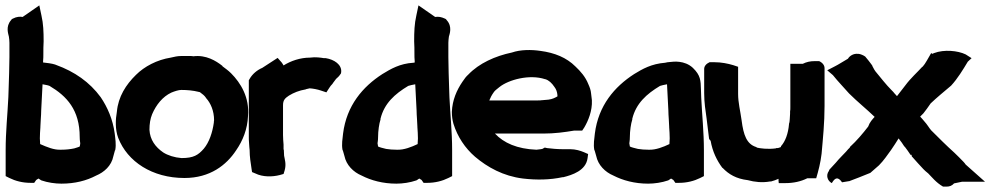

<svg xmlns="http://www.w3.org/2000/svg" viewBox="-20 -668 3678 713"><path d="M1 -14 15 -7C37 4 64 11 93 11H107L114 1L115 0L123 -5C124 -4 127 -2 129 -1L132 1L134 2C157 10 185 14 208 14C258 14 301 3 337 -16C366 -28 394 -52 401 -88C402 -93 405 -102 407 -110H408V-111C412 -132 408 -154 406 -172C399 -225 379 -270 354 -307C313 -363 257 -402 188 -427H187L186 -428C170 -433 155 -434 140 -436V-441C141 -450 141 -460 141 -467C141 -483 141 -499 142 -514V-515V-516C142 -549 141 -580 134 -610L126 -648L64 -605C55 -607 41 -606 28 -599L24 -597L21 -593C0 -569 11 -542 13 -532C14 -524 15 -518 15 -509V-456C15 -417 13 -375 12 -337L11 -307C8 -243 1 -179 1 -111ZM128 -154C128 -167 129 -181 130 -196V-197V-198C130 -212 133 -239 133 -258C135 -290 136 -320 138 -355C147 -353 157 -352 164 -349C228 -311 276 -260 276 -159C276 -146 278 -139 278 -136C278 -133 277 -128 276 -124C273 -122 265 -120 256 -117C242 -114 226 -112 206 -112H205C180 -111 154 -122 129 -133V-135Z M414 -253C409 -225 407 -188 419 -156C453 -68 545 -7 665 -7C760 -7 821 -55 857 -110C882 -146 899 -189 901 -237C907 -306 874 -360 838 -396C827 -407 815 -415 806 -422V-423L805 -424C782 -442 745 -465 698 -459C698 -459 693 -460 689 -460H653C639 -460 627 -457 614 -454C563 -446 516 -421 485 -390C448 -354 419 -309 414 -253ZM535 -186C535 -208 538 -227 545 -244C560 -279 584 -309 616 -324C628 -329 643 -334 653 -334C675 -334 697 -332 717 -327L720 -326H722C733 -318 739 -313 744 -306L745 -304L746 -303C762 -285 775 -257 775 -221C775 -221 774 -219 774 -212C769 -176 757 -140 737 -116C716 -92 699 -81 654 -81C628 -83 603 -91 586 -102C557 -122 537 -149 535 -186Z M904 -159C904 -151 904 -146 905 -135C905 -125 907 -115 907 -111C907 -85 911 -63 914 -42L916 -29L928 -24C956 -10 992 -11 1019 -18L1033 -22L1037 -35C1044 -59 1037 -77 1035 -90L1034 -112L1033 -113V-130V-131C1032 -143 1031 -156 1031 -167V-277C1031 -296 1038 -303 1053 -313C1071 -324 1091 -332 1115 -336L1117 -337L1130 -340C1144 -339 1159 -336 1171 -332L1192 -325L1203 -342C1206 -347 1210 -352 1215 -357L1216 -359L1228 -375C1234 -380 1240 -386 1243 -391L1246 -395L1247 -400C1250 -428 1221 -447 1190 -452H1188H1183C1171 -454 1152 -457 1131 -454C1095 -454 1060 -442 1033 -425C1032 -427 1029 -432 1026 -436L1011 -453L954 -416C935 -408 917 -393 907 -375L904 -370Z M1252 -110H1253C1255 -102 1257 -95 1259 -89C1266 -55 1292 -29 1323 -16C1358 2 1402 14 1452 14C1475 14 1503 10 1526 2L1528 1L1531 -1C1533 -2 1534 -3 1537 -5L1545 0C1546 0 1545 0 1546 1L1553 11H1567C1596 11 1623 4 1645 -7L1659 -14V-111C1659 -179 1652 -243 1649 -307L1648 -337C1647 -375 1645 -417 1645 -456V-509C1645 -518 1646 -522 1647 -532C1649 -540 1661 -569 1639 -593L1636 -597L1632 -599C1619 -605 1608 -607 1596 -605L1534 -648L1526 -610C1519 -580 1518 -549 1518 -516V-515V-514C1519 -499 1519 -483 1519 -467C1519 -459 1519 -452 1520 -441V-436C1520 -436 1518 -435 1515 -435C1465 -432 1431 -412 1400 -393C1327 -346 1267 -276 1254 -172C1252 -153 1248 -132 1252 -111ZM1382 -136C1382 -138 1384 -146 1384 -159C1384 -182 1388 -209 1393 -224V-225V-227C1407 -284 1446 -319 1496 -349C1502 -351 1511 -353 1522 -355C1524 -322 1525 -292 1527 -258C1527 -241 1530 -211 1530 -198V-197V-196C1531 -181 1532 -169 1532 -154L1531 -135V-133C1508 -122 1480 -111 1455 -112H1454C1439 -112 1426 -113 1414 -115C1402 -118 1389 -121 1384 -124C1383 -128 1383 -131 1382 -136Z M1658 -252C1658 -236 1660 -222 1664 -208C1679 -160 1707 -118 1744 -86C1790 -47 1849 -14 1922 -5C1973 1 2023 0 2069 -10H2071H2072C2104 -18 2156 -34 2162 -81L2164 -96L2148 -103C2136 -108 2118 -114 2097 -114H2068C2049 -114 2029 -116 2012 -118L2003 -120L1994 -115C1993 -115 1985 -113 1972 -112C1900 -115 1851 -137 1818 -172H1997C2040 -172 2076 -177 2112 -183H2142L2150 -195C2164 -219 2180 -256 2178 -296L2175 -321C2174 -333 2170 -344 2165 -355C2154 -383 2136 -403 2117 -421C2084 -454 2040 -472 1987 -479C1953 -484 1913 -484 1881 -473C1819 -460 1759 -433 1719 -391C1712 -385 1704 -375 1697 -364C1676 -333 1660 -297 1658 -253ZM1797 -295C1801 -305 1806 -315 1814 -326C1818 -332 1824 -336 1835 -345C1869 -372 1946 -393 2004 -374H2005C2018 -370 2029 -360 2039 -345C2046 -336 2049 -326 2050 -315V-310C2041 -305 2032 -300 2017 -298L1994 -296H1993C1988 -295 1983 -295 1976 -295Z M2187 -110H2188C2190 -102 2192 -95 2194 -89C2201 -55 2227 -29 2258 -16C2293 2 2337 14 2387 14C2410 14 2438 10 2461 2L2463 1L2466 -1C2468 -2 2469 -3 2472 -5L2480 0C2481 0 2480 0 2481 1L2488 11H2502C2531 11 2558 4 2580 -7L2594 -14V-110C2594 -177 2587 -242 2584 -306L2583 -335C2582 -369 2582 -388 2553 -416C2522 -445 2479 -439 2471 -438C2463 -438 2454 -436 2450 -435C2399 -431 2366 -412 2335 -393C2262 -346 2202 -276 2189 -172C2187 -153 2183 -132 2187 -111ZM2317 -136C2317 -138 2319 -146 2319 -159C2319 -182 2323 -209 2328 -224V-225V-227C2342 -284 2381 -319 2431 -349C2437 -351 2446 -353 2457 -355C2459 -322 2460 -292 2462 -258C2462 -241 2465 -211 2465 -198V-197V-196C2466 -181 2467 -169 2467 -154L2466 -135V-133C2443 -122 2415 -111 2390 -112H2389C2374 -112 2361 -113 2349 -115C2337 -118 2324 -121 2319 -124C2318 -128 2318 -131 2317 -136Z M2595 -322C2595 -287 2600 -256 2604 -228C2607 -206 2610 -177 2613 -154L2614 -151L2619 -145C2626 -105 2642 -72 2663 -44V-45L2664 -44C2686 -21 2714 -4 2757 1C2782 8 2811 11 2839 6H2841H2843C2854 3 2862 0 2871 -4C2871 -2 2871 7 2872 12H2879H2896C2927 12 2954 6 2978 -6H3005H3011C3019 -33 3027 -63 3031 -97C3036 -154 3042 -211 3042 -275V-415C3042 -425 3035 -435 3022 -441H3014H3005C2989 -441 2975 -438 2961 -431H2915V-270C2915 -263 2915 -259 2914 -254V-252V-246C2913 -234 2913 -218 2911 -211L2910 -209V-207C2907 -171 2896 -143 2881 -126L2880 -125V-122C2872 -119 2871 -118 2863 -118H2862L2861 -117C2831 -113 2802 -117 2790 -120L2789 -122H2788C2753 -133 2741 -166 2734 -221C2729 -257 2721 -287 2721 -319V-420L2703 -426C2683 -432 2659 -437 2632 -437H2623H2615C2602 -431 2595 -422 2595 -412Z M3052 -407 3073 -389C3093 -364 3113 -344 3133 -321C3164 -290 3198 -263 3228 -234C3220 -225 3210 -215 3204 -198C3184 -172 3161 -145 3137 -123L3136 -122V-120C3132 -116 3128 -113 3122 -105C3113 -95 3096 -79 3084 -64L3060 -38L3058 -33C3046 -17 3053 4 3069 12C3080 -7 3091 -14 3107 9L3131 5H3133C3157 -4 3183 -14 3207 -24L3212 -26L3244 -54C3262 -72 3275 -92 3289 -111C3299 -125 3308 -140 3317 -154C3325 -144 3333 -133 3339 -123L3340 -124V-123C3346 -115 3355 -103 3362 -92L3363 -94L3365 -92C3366 -90 3366 -88 3366 -87L3367 -86L3369 -84C3381 -70 3397 -53 3409 -40C3413 -36 3419 -30 3427 -24C3440 -11 3456 10 3482 25H3488H3495C3506 25 3515 22 3523 13C3533 11 3541 9 3552 7H3638L3566 -57C3564 -60 3561 -64 3558 -67C3547 -79 3536 -89 3524 -101C3495 -127 3466 -156 3438 -184C3430 -193 3424 -205 3412 -218C3407 -224 3402 -230 3397 -235L3408 -246L3409 -247C3418 -259 3427 -270 3436 -284C3458 -305 3486 -328 3512 -350C3536 -376 3556 -409 3574 -439L3588 -452L3566 -466C3537 -480 3486 -485 3449 -471L3442 -468L3438 -471C3426 -451 3417 -432 3406 -420H3405C3387 -400 3362 -378 3342 -351C3333 -339 3322 -325 3311 -311L3301 -322C3300 -324 3295 -329 3291 -333C3270 -354 3251 -379 3231 -403C3226 -410 3227 -409 3221 -420C3220 -421 3221 -421 3220 -421V-423L3216 -429C3209 -438 3202 -448 3193 -458C3186 -463 3176 -467 3169 -468H3168H3166C3148 -470 3134 -459 3129 -450C3108 -438 3095 -429 3081 -422Z"/></svg>

Font: SolarCharger
Style: 1050
Weight: 1000
Designer: Mew Too
Foundry: Cannot Into Space Fonts/KineticPlasma Fonts
Version: Version 1.100